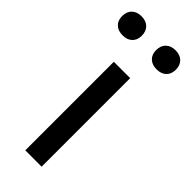

<svg xmlns="http://www.w3.org/2000/svg" viewBox="-302 -801 834 834"><g transform="rotate(45 115.0 -384.5)"><path d="M65 0V-544H165.5V0ZM219.5 -652Q191.5 -652 175.2 -667.5Q159 -683 159 -710Q159 -737.5 175.2 -753.2Q191.5 -769 219.5 -769Q247.5 -769 263.8 -753.2Q280 -737.5 280 -710Q280 -683 263.8 -667.5Q247.5 -652 219.5 -652ZM10.5 -652Q-17.5 -652 -33.8 -667.5Q-50 -683 -50 -710Q-50 -737.5 -33.8 -753.2Q-17.5 -769 10.5 -769Q38.5 -769 54.8 -753.2Q71 -737.5 71 -710Q71 -683 54.8 -667.5Q38.5 -652 10.5 -652Z"/></g></svg>

Font: Encode Sans SmCnd Md
Style: Regular
Weight: 500
Width: 4
Designer: Multiple Designers
Foundry: Impallari Type
Version: Version 3.002; ttfautohint (v1.8.3) -l 8 -r 50 -G 200 -x 14 